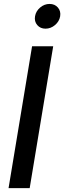

<svg xmlns="http://www.w3.org/2000/svg" viewBox="-20 -965 330 985"><path d="M252.9 -727.5 132.3 0H23.9L144.5 -727.5ZM213.4 -817.9Q187 -817.9 171.1 -836.4Q155.3 -855 159.7 -881.3Q164.1 -907.7 185.8 -926.3Q207.5 -944.8 234.4 -944.8Q261.2 -944.8 277.1 -926.3Q293 -907.7 288.6 -881.3Q284.2 -855 262.2 -836.4Q240.2 -817.9 213.4 -817.9Z"/></svg>

Font: Inter Display Medium
Style: Italic
Weight: 500
Italic angle: -9.39999°
Designer: Rasmus Andersson
Foundry: rsms
Version: Version 4.000;git-a52131595